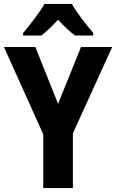

<svg xmlns="http://www.w3.org/2000/svg" viewBox="-20 -952 588 972"><path d="M344 -932H205C182 -891 130 -823 97 -785V-772H189C215 -792 242 -818 274 -852C305 -819 332 -792 360 -772H452V-785C415 -829 369 -887 344 -932ZM274 -426 159 -714H0L199 -272V0H349V-277L548 -714H390Z"/></svg>

Font: Noto Sans Oriya Cond Bold
Style: Bold
Weight: 700
Width: 3
Designer: Amélie Bonet and Sol Matas
Foundry: Google LLC
Version: Version 2.006